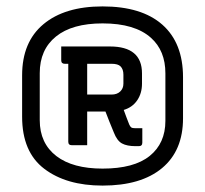

<svg xmlns="http://www.w3.org/2000/svg" viewBox="-20 -780 640 599"><path d="M300 -760Q422 -760 486.5 -703Q551 -646 551 -539V-411Q551 -310 485.5 -255.5Q420 -201 300 -201Q187 -201 118 -253.5Q49 -306 49 -416V-545Q49 -649 115.5 -704.5Q182 -760 300 -760ZM300 -707Q205 -707 154.5 -666Q104 -625 104 -552V-405Q104 -333 156 -293Q207 -254 300 -254Q398 -254 447 -293.5Q496 -333 496 -403V-551Q496 -622 451 -662Q401 -707 300 -707ZM323 -635Q423 -635 423 -551V-519Q423 -489 408 -467Q393 -445 366 -437Q370 -425 374.5 -414Q379 -403 383 -392Q386 -385 389.5 -382.5Q393 -380 402 -380H424V-335Q424 -324 413 -324H403Q376 -324 360.5 -332.5Q345 -341 335 -367Q328 -384 321.5 -400Q315 -416 309 -432H252V-327H204Q193 -327 193 -338V-581H182Q171 -581 171 -592V-635ZM328 -581H252V-485H328Q345 -485 355 -494.5Q365 -504 365 -519V-547Q365 -564 356 -573Q348 -581 328 -581Z"/></svg>

Font: Recursive Sn Lnr St
Style: Regular
Weight: 400
Version: Version 1.079;hotconv 1.0.112;makeotfexe 2.5.65598; ttfautoh